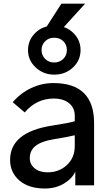

<svg xmlns="http://www.w3.org/2000/svg" viewBox="-20 -1030 606 1067"><path d="M145.5 -150.4Q145.5 -117.2 172.4 -94.7Q199.2 -72.3 245.1 -72.3Q307.6 -72.3 351.6 -112.8Q395.5 -153.3 395.5 -218.8V-278.3Q350.6 -267.6 277.3 -255.9Q210.9 -245.1 178.2 -219.7Q145.5 -194.3 145.5 -150.4ZM36.1 -141.6Q36.1 -295.9 269.5 -332Q366.2 -346.7 395.5 -356.4V-386.7Q395.5 -430.7 363.8 -456.5Q332 -482.4 278.3 -482.4Q183.6 -482.4 117.2 -405.3L50.8 -461.9Q92.8 -511.7 151.9 -540Q210.9 -568.4 276.4 -568.4Q502.9 -568.4 502.9 -345.7V0H398.4V-76.2Q381.8 -38.1 335.9 -10.3Q290 17.6 229.5 17.6Q139.6 17.6 87.9 -26.9Q36.1 -71.3 36.1 -141.6ZM135.7 -752Q135.7 -807.6 176.8 -847.7Q217.8 -887.7 281.2 -887.7Q345.7 -887.7 386.7 -847.7Q427.7 -807.6 427.7 -752Q427.7 -694.3 385.3 -654.8Q342.8 -615.2 281.2 -615.2Q221.7 -615.2 178.7 -654.8Q135.7 -694.3 135.7 -752ZM210.9 -752Q210.9 -722.7 231 -702.6Q251 -682.6 281.2 -682.6Q310.5 -682.6 331.1 -702.1Q351.6 -721.7 351.6 -752Q351.6 -781.2 332 -800.8Q312.5 -820.3 281.2 -820.3Q250 -820.3 230.5 -800.3Q210.9 -780.3 210.9 -752ZM224.6 -859.4 321.3 -1009.8H453.1L316.4 -859.4Z"/></svg>

Font: Gothic A1 SemiBold
Style: Regular
Weight: 600
Version: Version 2.50